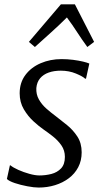

<svg xmlns="http://www.w3.org/2000/svg" viewBox="-20 -834 452 864"><path d="M367 -480H363Q353 -490 321.8 -503Q290.5 -516 253.5 -516Q223 -516 199 -507.5Q175 -499 160.5 -481.8Q146 -464.5 143.5 -438Q142 -409.5 155 -386.5Q168 -363.5 188.8 -345.2Q209.5 -327 230.5 -311.5Q254 -293.5 281.2 -271.5Q308.5 -249.5 328 -219.8Q347.5 -190 347.5 -148.5Q347.5 -111 332 -81.5Q316.5 -52 289.5 -31.8Q262.5 -11.5 227.8 -0.8Q193 10 154 10Q133 10 102.8 4.2Q72.5 -1.5 46.5 -10.2Q20.5 -19 11 -28.5L24.5 -90H27Q39 -80 62.5 -69.5Q86 -59 112 -51.8Q138 -44.5 157.5 -44.5Q185 -44.5 211.2 -51.2Q237.5 -58 254.8 -76.2Q272 -94.5 272 -128Q272 -157 256.5 -179.5Q241 -202 218.5 -219.8Q196 -237.5 175 -252Q156 -265 131 -287.8Q106 -310.5 87.2 -342.2Q68.5 -374 68.5 -414Q68.5 -462 94.2 -496.5Q120 -531 163 -549.5Q206 -568 257 -568Q283 -568 308.5 -564.8Q334 -561.5 353.8 -556.8Q373.5 -552 382 -548ZM137 -622.5 110 -645.5 254 -814.5H317L403.5 -645.5L373 -622.5Q348.5 -656 327.2 -689Q306 -722 281 -755.5Q247.5 -722 210.8 -689Q174 -656 137 -622.5Z"/></svg>

Font: Merriweather Light 18pt Light
Style: Italic
Weight: 300
Italic angle: -7.8°
Version: Version 2.101